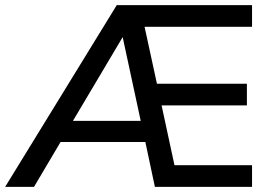

<svg xmlns="http://www.w3.org/2000/svg" viewBox="-30 -725 1044 745"><path d="M948 -621H531L579 -400H928V-316H597L647 -84H948V0H571L534 -174H205L102 0H-10L423 -705H948ZM253 -256H516L446 -581Z"/></svg>

Font: wassup Sans
Style: Medium
Weight: 600
Version: Version 2.001